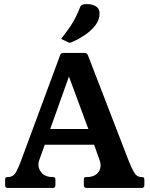

<svg xmlns="http://www.w3.org/2000/svg" viewBox="-20 -919 732 939"><path d="M608 -136Q622 -100 635.5 -76.5Q649 -53 673 -53Q682 -53 684 -49.5Q686 -46 686 -40V-13Q686 0 673 0H403Q390 0 390 -13V-40Q390 -46 392 -49.5Q394 -53 403 -53Q444 -53 461.5 -77.5Q479 -102 467 -136L436 -223L453 -211H186L202 -220L172 -136Q161 -105 179.5 -79Q198 -53 238 -53Q247 -53 249 -49.5Q251 -46 251 -40V-13Q251 0 238 0H18Q5 0 5 -13V-40Q5 -46 7 -49.5Q9 -53 18 -53Q45 -53 58.5 -77.5Q72 -102 84 -136L274 -649Q277 -660 289 -660H395Q405 -660 410 -649ZM216 -261 213 -288H425L424 -256L310 -564H324ZM279 -729Q307 -765 323.5 -789.5Q340 -814 351 -836.5Q362 -859 373 -887Q377 -895 387 -897Q397 -899 406 -899Q431 -899 449 -888Q467 -877 467 -854Q467 -821 445.5 -794Q424 -767 394 -747Q364 -727 336 -715Q332 -714 328.5 -712Q325 -710 321 -710Q317 -710 312 -713Z"/></svg>

Font: Young Serif Light
Style: Regular
Weight: 300
Designer: Bastien Sozeau
Foundry: NBR — Bastien Sozeau
Version: Version 5.001